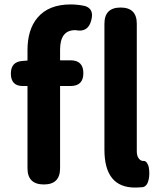

<svg xmlns="http://www.w3.org/2000/svg" viewBox="-20 -832 727 866"><path d="M589 14Q451 14 451 -157V-725Q451 -798 524 -798Q597 -798 597 -725V-474V-150Q597 -127 607 -116Q615 -106 626 -106Q627 -106 628 -106Q636 -107 643 -97Q649 -88 651 -78Q656 -49 651 -24Q645 7 625 12Q603 14 589 14ZM178 0Q104 0 104 -73V-222V-444H83Q29 -444 29 -500Q29 -553 80 -557L104 -559V-605Q104 -699 149 -752Q199 -812 299 -812Q330 -812 363 -805Q405 -792 392 -742Q378 -684 321 -696Q320 -696 319 -696Q251 -696 251 -608V-560H298Q356 -560 356 -502Q356 -444 298 -444H251V-73Q251 0 178 0Z"/></svg>

Font: GenSenRounded JP B
Style: Regular
Weight: 700
Version: Version 1.501;PS 1;hotconv 16.6.51;makeotf.lib2.5.65220